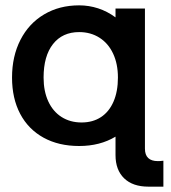

<svg xmlns="http://www.w3.org/2000/svg" viewBox="-20 -532 640 718"><path d="M276 -512Q312.5 -512 347 -500.8Q381.5 -489.5 412 -467V-500H522V24Q522 70.5 570.5 70.5Q580 70.5 591 69V166H535Q476.5 166 444.2 134.8Q412 103.5 412 48V-21Q354 14 276 14Q199.5 14 142.8 -17.2Q86 -48.5 55.5 -106.2Q25 -164 25 -242Q25 -321.5 56.5 -383Q88 -444.5 145 -478.2Q202 -512 276 -512ZM285 -74Q327 -74 357.5 -94Q388 -114 404.5 -152Q421 -190 421 -242Q421 -293 403 -331.5Q385 -370 352 -391Q319 -412 276 -412Q213.5 -412 178.2 -367.2Q143 -322.5 143 -242Q143 -191 160.5 -153Q178 -115 210.2 -94.5Q242.5 -74 285 -74Z"/></svg>

Font: JuliaMono Black
Style: Regular
Weight: 900
Monospace: yes
Designer: cormullion
Foundry: corm
Version: Version 0.054; ttfautohint (v1.8.4)